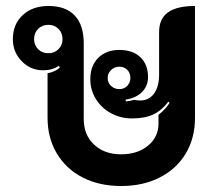

<svg xmlns="http://www.w3.org/2000/svg" viewBox="-20 -613 724 642"><path d="M139 -219V-368Q165 -373 180 -387L177 -393Q155 -378 124 -378Q82 -378 52.5 -408.5Q23 -439 23 -482Q23 -532 56 -562.5Q89 -593 142 -593Q200 -593 230 -561Q260 -529 260 -468V-215Q260 -162 294.5 -129.5Q329 -97 385 -97Q440 -97 475 -126Q510 -155 510 -200V-229Q534 -248 547 -269L543 -273Q521 -244 493 -230.5Q465 -217 421 -217Q383 -217 351 -234.5Q319 -252 300.5 -282Q282 -312 282 -348Q282 -393 308.5 -419.5Q335 -446 379 -446Q424 -446 449.5 -421.5Q475 -397 475 -355Q475 -326 455 -305.5Q435 -285 400 -280L401 -274Q416 -275 428 -279Q439 -277 449 -277Q478 -277 495 -300Q512 -323 512 -364V-506Q512 -550 541.5 -571.5Q571 -593 632 -593V-219Q632 -151 601 -99.5Q570 -48 514 -19.5Q458 9 385 9Q312 9 256.5 -19.5Q201 -48 170 -100Q139 -152 139 -219ZM189 -482Q189 -503 175.5 -516.5Q162 -530 142 -530Q121 -530 107.5 -516.5Q94 -503 94 -482Q94 -462 107.5 -448.5Q121 -435 142 -435Q162 -435 175.5 -448.5Q189 -462 189 -482ZM416 -352Q416 -369 405.5 -379.5Q395 -390 379 -390Q363 -390 351.5 -379Q340 -368 340 -352Q340 -336 351.5 -325.5Q363 -315 379 -315Q395 -315 405.5 -326Q416 -337 416 -352Z"/></svg>

Font: K2D
Style: Bold
Weight: 700
Designer: Katatrad Aksorn Co.,Ltd.
Foundry: Cadson Demak Co.,Ltd.
Version: Version 1.000; ttfautohint (v1.6)